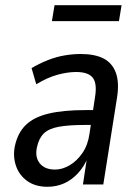

<svg xmlns="http://www.w3.org/2000/svg" viewBox="-20 -707 522 736"><path d="M162 9Q115 9 84 -13.5Q53 -36 41 -72Q29 -108 37 -147Q48 -198 79 -228Q110 -258 166 -271.5Q222 -285 308 -285H350L342 -228H304Q243 -228 205 -221Q167 -214 148 -195.5Q129 -177 122 -144Q113 -106 132 -81.5Q151 -57 191 -57Q219 -57 247 -73.5Q275 -90 296 -120.5Q317 -151 323 -194L344 -333Q353 -386 336 -408.5Q319 -431 272 -431Q239 -431 200.5 -420.5Q162 -410 119 -384L101 -446Q132 -464 163.5 -476.5Q195 -489 227 -494.5Q259 -500 289 -500Q344 -500 377.5 -482.5Q411 -465 424.5 -427Q438 -389 428 -329L376 0H298L314 -106H318Q303 -69 279 -43Q255 -17 225.5 -4Q196 9 162 9ZM179 -626 189 -687H446L436 -626Z"/></svg>

Font: Nunito Sans 10pt Condensed Medium
Style: Italic
Weight: 500
Width: 3
Italic angle: -9°
Designer: Vernon Adams
Foundry: Vernon Adams
Version: Version 3.101;gftools[0.9.27]